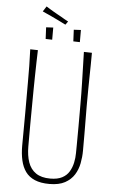

<svg xmlns="http://www.w3.org/2000/svg" viewBox="-62 -972 608 1023"><g transform="rotate(5 242.0 -460.5)"><path d="M242 10Q195 10 163.5 -3.5Q132 -17 114 -42Q96 -67 88 -102Q80 -137 80 -180Q80 -215 80.5 -261Q81 -307 81 -352.5Q81 -398 81 -432Q81 -477 81 -520Q81 -563 80.5 -606.5Q80 -650 78 -696L119 -695Q118 -662 117 -625.5Q116 -589 115.5 -553Q115 -517 114.5 -484.5Q114 -452 114 -426Q114 -397 113.5 -361Q113 -325 113 -289Q113 -253 113 -223.5Q113 -194 113 -179Q113 -131 125.5 -95Q138 -59 167 -39Q196 -19 244 -19Q283 -19 307.5 -32Q332 -45 345 -67Q358 -89 363.5 -115Q369 -141 369 -166Q369 -176 369.5 -214Q370 -252 370 -307.5Q370 -363 370 -424Q370 -488 368.5 -540.5Q367 -593 366 -634.5Q365 -676 364 -707L407 -706Q407 -673 406.5 -642.5Q406 -612 405.5 -580Q405 -548 404.5 -510Q404 -472 404 -422Q405 -337 405 -271Q405 -205 405 -182Q405 -149 398.5 -115Q392 -81 374.5 -53Q357 -25 325 -7.5Q293 10 242 10ZM253 -843Q245 -847 235 -852Q225 -857 214 -862.5Q203 -868 192 -873Q181 -879 169 -884Q157 -889 146.5 -894Q136 -899 127 -903L145 -931Q154 -925 164 -919Q174 -913 185 -906.5Q196 -900 207 -894Q217 -889 227 -883Q237 -877 246.5 -871.5Q256 -866 266 -861ZM155 -758 152 -820 190 -822V-757ZM303 -758 300 -820 338 -822V-757Z"/></g></svg>

Font: Truculenta Thin
Style: Regular
Weight: 250
Version: Version 1.002